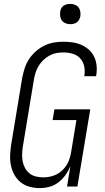

<svg xmlns="http://www.w3.org/2000/svg" viewBox="-20 -957 540 985"><path d="M184 8Q157 8 131.5 1Q106 -6 86.5 -21.5Q67 -37 54.5 -59Q42 -81 36.5 -106.5Q31 -132 32 -159Q33 -186 37 -213L94 -558Q99 -582 106.5 -606.5Q114 -631 128.5 -653Q143 -675 163 -693Q183 -711 206.5 -722.5Q230 -734 255 -738.5Q280 -743 304 -743Q329 -743 353 -739.5Q377 -736 398 -726.5Q419 -717 436 -702Q453 -687 463 -666Q473 -645 475.5 -621Q478 -597 474 -573Q474 -571 473.5 -569.5Q473 -568 473 -566H412Q413 -567 413 -568.5Q413 -570 413 -571Q417 -595 411.5 -618.5Q406 -642 390.5 -658.5Q375 -675 352 -681.5Q329 -688 304 -688Q286 -688 268 -684.5Q250 -681 233 -671.5Q216 -662 202 -648.5Q188 -635 178 -618.5Q168 -602 162.5 -584.5Q157 -567 154 -549L97 -204Q94 -184 93.5 -165Q93 -146 96.5 -128Q100 -110 109 -94Q118 -78 132 -67Q146 -56 164.5 -51.5Q183 -47 202 -47Q202 -47 202 -47Q202 -47 202 -47Q219 -47 236 -50.5Q253 -54 269.5 -62Q286 -70 299.5 -83Q313 -96 322.5 -111.5Q332 -127 337 -143.5Q342 -160 345 -177L372 -341H250L259 -396H443L377 0H324L341 -104Q331 -80 315.5 -58.5Q300 -37 279 -21Q258 -5 233 1.5Q208 8 184 8ZM340 -833Q328 -833 316.5 -837.5Q305 -842 298 -851Q291 -860 289 -872.5Q287 -885 289 -898Q290 -906 294.5 -914.5Q299 -923 306.5 -928Q314 -933 323 -935Q332 -937 340 -937Q353 -937 364.5 -932.5Q376 -928 383 -919Q390 -910 392 -897.5Q394 -885 392 -872Q390 -864 385.5 -855.5Q381 -847 373.5 -842Q366 -837 357.5 -835Q349 -833 340 -833Z"/></svg>

Font: Iosevka Curly Light Oblique
Style: Regular
Weight: 300
Italic angle: -9°
Monospace: yes
Designer: Belleve Invis
Foundry: Belleve Invis
Version: Version 11.1.0; ttfautohint (v1.8.3)